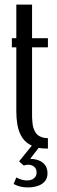

<svg xmlns="http://www.w3.org/2000/svg" viewBox="-20 -654 252 845"><path d="M190.9 -485.8V-445.8H121.1V-157.2Q121.1 -143.1 121.3 -135.5Q121.6 -127.9 122.8 -114.5Q124 -101.1 126.5 -93Q128.9 -85 134 -75Q139.2 -64.9 146.5 -59.3Q153.8 -53.7 165 -49.8Q176.3 -45.9 190.9 -45.9V0Q169.9 0 149.9 -2.9L112.8 44.9Q148.9 45.9 168.9 62.5Q189 79.1 189 108.9Q189 138.7 165.3 154.8Q141.6 170.9 102.1 170.9Q67.9 170.9 40 155.8L51.8 127Q76.2 140.1 99.1 140.1Q118.2 140.1 129.6 130.6Q141.1 121.1 141.1 105Q141.1 88.9 130.4 79.8Q119.6 70.8 102.1 70.8Q101.1 70.8 84 74.2L64 56.2L120.1 -13.2Q85 -28.8 68.4 -65.7Q51.8 -102.5 51.8 -165V-445.8H32.2V-485.8H51.8V-633.8H121.1V-485.8Z"/></svg>

Font: Margherita
Style: Regular
Weight: 400
Designer: James Puckett
Foundry: Dunwich Type Founders
Version: Version 1.008;hotconv 1.0.109;makeotfexe 2.5.65596